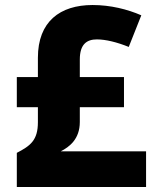

<svg xmlns="http://www.w3.org/2000/svg" viewBox="-20 -745 623 765"><path d="M349 -725C219 -725 131 -659 131 -515V-438H47V-318H131V-258C131 -186 101 -164 47 -136V0H562V-142H222C257 -160 298 -191 298 -259V-318H474V-438H298V-508C298 -569 326 -588 366 -588C401 -588 446 -577 493 -558L543 -684C488 -708 420 -725 349 -725Z"/></svg>

Font: Noto Sans Lao ExtraBold
Style: Regular
Weight: 800
Designer: Monotype Design Team
Foundry: Monotype Imaging Inc.
Version: Version 2.003